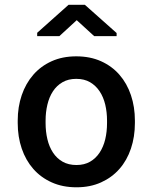

<svg xmlns="http://www.w3.org/2000/svg" viewBox="-20 -774 640 804"><path d="M54.2 -269Q54.2 -326.2 71 -375.5Q87.9 -424.8 119.4 -460.9Q150.9 -497.1 196.3 -517.6Q241.7 -538.1 299.3 -538.1Q357.4 -538.1 403.1 -517.6Q448.7 -497.1 480.2 -460.9Q511.7 -424.8 528.3 -375.5Q544.9 -326.2 544.9 -269V-258.8Q544.9 -201.2 528.3 -151.9Q511.7 -102.5 480.2 -66.7Q448.7 -30.8 403.3 -10.3Q357.9 10.3 300.3 10.3Q242.2 10.3 196.5 -10.3Q150.9 -30.8 119.4 -66.7Q87.9 -102.5 71 -151.9Q54.2 -201.2 54.2 -258.8ZM170.9 -258.8Q170.9 -222.7 178.5 -190.9Q186 -159.2 201.9 -135Q217.8 -110.8 242.2 -96.9Q266.6 -83 300.3 -83Q333 -83 357.2 -96.9Q381.3 -110.8 397.2 -135Q413.1 -159.2 420.7 -190.9Q428.2 -222.7 428.2 -258.8V-269Q428.2 -304.2 420.7 -335.9Q413.1 -367.7 397.2 -391.6Q381.3 -415.5 357.2 -429.7Q333 -443.8 299.3 -443.8Q266.1 -443.8 241.7 -429.7Q217.3 -415.5 201.7 -391.6Q186 -367.7 178.5 -335.9Q170.9 -304.2 170.9 -269ZM468.3 -635.7V-622.6H374.5L301.3 -689.5L228.5 -622.6H135.7V-636.7L267.1 -753.9H335.4Z"/></svg>

Font: Roboto Mono
Style: Regular
Weight: 500
Designer: Google
Version: Version 2.000986; 2015; ttfautohint (v1.3)